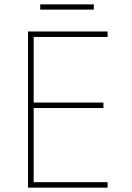

<svg xmlns="http://www.w3.org/2000/svg" viewBox="-20 -858 603 878"><path d="M164 -814H409V-838H164ZM108 0H472V-25H134V-364H453V-389H134V-689H472V-714H108Z"/></svg>

Font: Noto Sans Mono SemiCondensed Thin
Style: Regular
Weight: 100
Width: 4
Designer: Monotype Design Team
Foundry: Monotype Imaging Inc.
Version: Version 2.014